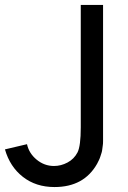

<svg xmlns="http://www.w3.org/2000/svg" viewBox="-20 -740 516 775"><path d="M200 15Q125 15 72.5 -26Q20 -67 0 -137L89 -158Q97 -121 128 -95.5Q159 -70 198 -70Q226 -70 252.5 -84Q279 -98 293 -125Q306 -151 306 -226V-720H396V-226Q396 -221 396 -206.5Q396 -192 396 -187.5Q396 -183 396 -171Q396 -159 395 -154Q394 -149 393 -139Q392 -129 390 -123.5Q388 -118 385.5 -109.5Q383 -101 379.5 -94Q376 -87 372 -79Q319 15 200 15Z"/></svg>

Font: Manrope Medium
Style: Medium
Weight: 500
Designer: Mikhail Sharanda
Foundry: Mikhail Sharanda
Version: Version 4.000;hotconv 1.0.109;makeotfexe 2.5.65596